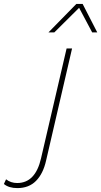

<svg xmlns="http://www.w3.org/2000/svg" viewBox="-199 -748 518 983"><path d="M-110 215Q-154 215 -179 194L-168 170Q-144 189 -111 189Q-18 189 11 63L142 -500H170L37 74Q22 141 -14.5 178Q-51 215 -110 215ZM49 -582 192 -728H224L299 -582H273L206 -708L79 -582Z"/></svg>

Font: Work Sans ExtraLight
Style: Italic
Weight: 200
Italic angle: -13°
Designer: Wei Huang
Foundry: Wei Huang
Version: Version 2.012; ttfautohint (v1.8.3)